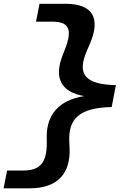

<svg xmlns="http://www.w3.org/2000/svg" viewBox="-50 -822 690 1042"><path d="M-30.5 200H111C259.5 200 334.5 122.5 327.5 -20L326 -53.5C320 -178.5 382 -237.5 556 -241L579 -360C406.5 -363.5 367.5 -422.5 422 -547.5L436.5 -581C498.5 -723.5 454 -801.5 305.5 -801.5H164.5L145.5 -704.5H232.5C320 -704.5 347.5 -668 302 -553L289.5 -520.5C242.5 -400.5 279.5 -322.5 407 -300.5C271 -279 203.5 -201 203.5 -81L204 -48.5C204.5 66.5 163 103.5 75.5 103.5H-11.5Z"/></svg>

Font: Monaspace Neon SemiBold
Style: Italic
Weight: 600
Italic angle: -11°
Designer: Riley Cran & the Lettermatic Team
Foundry: Lettermatic
Version: Version 1.200 (Monaspace Neon)